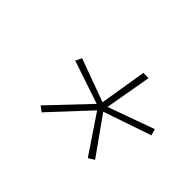

<svg xmlns="http://www.w3.org/2000/svg" viewBox="-79 -890 746 746"><g transform="rotate(45 293.5 -517.0)"><path d="M317.4 -497.6 139.6 -557.6 151.9 -583 329.1 -518.1 360.4 -710.9H389.2L355.5 -519L546.4 -587.9L554.2 -561.5L356.9 -494.1L466.8 -339.4L441.9 -324.2L336.4 -481L189.5 -323.2L167.5 -339.4Z"/></g></svg>

Font: TypoPRO Roboto Mono
Style: Italic
Weight: 250
Designer: Google
Version: Version 2.000986; 2015; ttfautohint (v1.3)